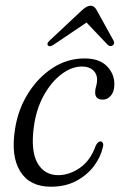

<svg xmlns="http://www.w3.org/2000/svg" viewBox="-20 -662 438 690"><path d="M274.5 -423Q237.5 -423 200.8 -395.2Q164 -367.5 137 -318.5Q110 -269.5 101.5 -205.5Q90 -119 114.8 -75.8Q139.5 -32.5 190 -32.5Q230 -33 267.5 -59Q305 -85 324 -138.5Q332 -154 341.5 -154Q346.5 -153.5 349.5 -148.2Q352.5 -143 349.5 -132.5Q342 -98 317.8 -65.5Q293.5 -33 254.5 -12Q215.5 9 163 9Q86.5 9 52.5 -46.2Q18.5 -101.5 34 -198Q44.5 -267.5 80.2 -325.2Q116 -383 168.8 -417.5Q221.5 -452 284 -452Q337 -452 364.2 -424.2Q391.5 -396.5 391 -358Q390.5 -332 378.2 -318Q366 -304 349.5 -304Q321.5 -304 322 -330.5Q322 -341 325.5 -352.2Q329 -363.5 329 -376Q329 -396.5 314.5 -409.8Q300 -423 274.5 -423ZM173 -501.5Q158.5 -492 152.5 -498.5Q146.5 -505.5 158 -516L275 -625.5Q292.5 -641.5 305.5 -641.5Q319 -641.5 327.5 -625.5L388 -516Q394 -505 384.5 -498.5Q375.5 -493 366.5 -501.5L291 -581Z"/></svg>

Font: Fraunces 72pt Soft Light
Style: Italic
Weight: 300
Italic angle: -16°
Version: Version 1.000;[b76b70a41]